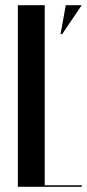

<svg xmlns="http://www.w3.org/2000/svg" viewBox="-20 -719 335 739"><path d="M48.8 -699V0H294.8V-6H152.2V-699ZM219 -587.5 294.5 -699H233.2L213 -587.5Z"/></svg>

Font: Moniqa Black
Style: Regular
Weight: 900
Designer: Rajesh Rajput
Foundry: Rajesh Rajput
Version: Version 1.000